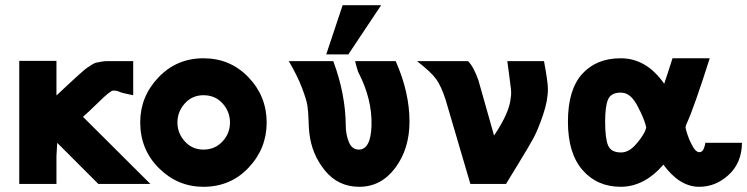

<svg xmlns="http://www.w3.org/2000/svg" viewBox="-20 -707 2872 738"><path d="M54 0V-473H197V-340Q213 -355 236 -376.5Q259 -398 268.5 -406.5Q278 -415 293 -428.5Q308 -442 315 -446.5Q322 -451 332.5 -458Q343 -465 351.5 -466.5Q360 -468 370 -470Q380 -472 392 -472H492V-341Q471 -345 457 -348.5Q443 -352 438 -354.5Q433 -357 427.5 -358Q422 -359 415 -359Q408 -358 396 -348Q385 -340 354 -309.5Q323 -279 299 -258L558 0H358L200 -158L197 -108V0Z M519 -237Q519 -336 589 -409.5Q659 -483 762 -483Q865 -483 935 -410Q1005 -337 1005 -236Q1005 -136 935.5 -62.5Q866 11 762 11Q663 11 591 -60.5Q519 -132 519 -237ZM662 -236Q662 -195 690.5 -163.5Q719 -132 762 -132Q806 -132 835 -163Q864 -194 864 -236Q864 -278 835.5 -309.5Q807 -341 762 -341Q719 -341 690.5 -309.5Q662 -278 662 -236Z M1234 -498 1297 -687H1445L1319 -498ZM1090 -472H1261Q1308 -346 1309 -225Q1309 -190 1321 -161Q1333 -132 1359 -132Q1405 -132 1408 -224Q1411 -326 1357 -430V-429Q1349 -454 1345 -472H1501Q1554 -352 1554 -240Q1554 -135 1499.5 -62Q1445 11 1361 11Q1280 11 1229 -51.5Q1178 -114 1169 -196Q1167 -211 1166 -245Q1165 -279 1161.5 -301.5Q1158 -324 1140.5 -370Q1123 -416 1090 -472Z M1583 -472H1779Q1801 -450 1819 -398Q1827 -371 1846.5 -301Q1866 -231 1879 -186Q1939 -275 1943 -331Q1947 -349 1942 -380Q1942 -383 1937.5 -415.5Q1933 -448 1930 -472H2071Q2086 -392 2086 -365Q2086 -320 2067 -264.5Q2048 -209 2031.5 -178Q2015 -147 1973.5 -79.5Q1932 -12 1925 0H1788L1693 -323Q1676 -376 1656.5 -403Q1637 -430 1583 -472Z M2163 -239Q2163 -362 2217.5 -422.5Q2272 -483 2366 -483Q2465 -483 2533 -385Q2537 -398 2549 -433.5Q2561 -469 2565 -483H2708Q2648 -294 2619 -231Q2615 -221 2615 -218Q2615 -213 2622 -191Q2629 -169 2638 -153Q2653 -122 2668 -122Q2680 -122 2685.5 -136.5Q2691 -151 2691 -158H2832Q2831 -81 2781 -35Q2731 11 2668 11Q2592 11 2530 -74Q2456 11 2366 11Q2275 11 2219 -53.5Q2163 -118 2163 -239ZM2306 -240Q2306 -174 2317.5 -147.5Q2329 -121 2367 -121Q2395 -121 2420 -147.5Q2445 -174 2459 -202Q2460 -204 2464 -216Q2460 -240 2439 -283V-282Q2413 -341 2381 -349Q2375 -351 2363 -351Q2327 -350 2316.5 -323Q2306 -296 2306 -240Z"/></svg>

Font: Coval
Style: Heavy
Weight: 900
Foundry: Context Ltd
Version: Version 001.000